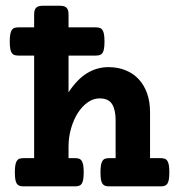

<svg xmlns="http://www.w3.org/2000/svg" viewBox="-20 -661 640 681"><path d="M101.1 -564V-609.9Q101.1 -626.5 108.2 -633.5Q115.2 -640.6 131.8 -640.6H192.4Q209 -640.6 216.1 -633.5Q223.1 -626.5 223.1 -609.9V-564H319.8Q328.1 -564 334 -562Q339.8 -560.1 343.5 -554.4Q347.2 -548.8 348.9 -539.1Q350.6 -529.3 350.6 -513.7Q350.6 -498 348.9 -488.3Q347.2 -478.5 343.5 -473.1Q339.8 -467.8 334 -465.8Q328.1 -463.9 319.8 -463.9H223.1V-333.5Q253.9 -380.4 289.1 -401.6Q324.2 -422.9 364.7 -422.9Q398.4 -422.9 425.8 -411.6Q453.1 -400.4 472.2 -379.9Q491.2 -359.4 501.7 -329.8Q512.2 -300.3 512.2 -263.7V-100.1H549.8Q558.1 -100.1 564 -98.1Q569.8 -96.2 573.5 -90.6Q577.1 -85 578.9 -75.2Q580.6 -65.4 580.6 -49.8Q580.6 -34.2 578.9 -24.4Q577.1 -14.6 573.5 -9.3Q569.8 -3.9 564 -2Q558.1 0 549.8 0H367.2Q358.9 0 353 -2Q347.2 -3.9 343.5 -9.3Q339.8 -14.6 338.1 -24.4Q336.4 -34.2 336.4 -49.8Q336.4 -65.4 338.1 -75.2Q339.8 -85 343.5 -90.6Q347.2 -96.2 353 -98.1Q358.9 -100.1 367.2 -100.1H390.1V-234.9Q390.1 -271 377.7 -291.5Q365.2 -312 333 -312Q311 -312 291.3 -298.1Q271.5 -284.2 256.3 -260.7Q241.2 -237.3 232.2 -206.1Q223.1 -174.8 223.1 -140.6V-100.1H246.1Q254.4 -100.1 260.3 -98.1Q266.1 -96.2 269.8 -90.6Q273.4 -85 275.1 -75.2Q276.9 -65.4 276.9 -49.8Q276.9 -34.2 275.1 -24.4Q273.4 -14.6 269.8 -9.3Q266.1 -3.9 260.3 -2Q254.4 0 246.1 0H63.5Q55.2 0 49.3 -2Q43.5 -3.9 39.8 -9.3Q36.1 -14.6 34.4 -24.4Q32.7 -34.2 32.7 -49.8Q32.7 -65.4 34.4 -75.2Q36.1 -85 39.8 -90.6Q43.5 -96.2 49.3 -98.1Q55.2 -100.1 63.5 -100.1H101.1V-463.9H45.4Q37.1 -463.9 31.2 -465.8Q25.4 -467.8 21.7 -473.1Q18.1 -478.5 16.4 -488.3Q14.6 -498 14.6 -513.7Q14.6 -529.3 16.4 -539.1Q18.1 -548.8 21.7 -554.4Q25.4 -560.1 31.2 -562Q37.1 -564 45.4 -564Z"/></svg>

Font: Courier Prime
Style: Bold
Weight: 700
Monospace: yes
Designer: Alan Dague-Greene
Foundry: Quote-Unquote Apps
Version: Version 1.202